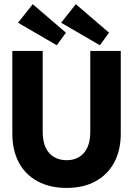

<svg xmlns="http://www.w3.org/2000/svg" viewBox="-20 -910 676 942"><path d="M423 -660H572.5V-254.5Q572.5 -173 540.5 -113.2Q508.5 -53.5 449 -20.8Q389.5 12 307 12Q224 12 164 -20.8Q104 -53.5 72.2 -113.2Q40.5 -173 40.5 -254.5V-660H189.5V-262.5Q189.5 -217.5 203.8 -186.5Q218 -155.5 244.5 -139.8Q271 -124 307 -124Q342.5 -124 368.5 -139.8Q394.5 -155.5 408.8 -186.5Q423 -217.5 423 -262.5ZM470 -688 280 -798.5 352 -889.5 515 -749.5ZM258.5 -688 68.5 -798.5 140.5 -889.5 303.5 -749.5Z"/></svg>

Font: League Spartan Thin
Style: Bold
Weight: 700
Version: Version 2.002